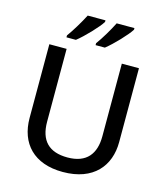

<svg xmlns="http://www.w3.org/2000/svg" viewBox="-135 -1045 1008 1159"><g transform="rotate(15 369.0 -465.5)"><path d="M560 -931V-941H449C427 -896 388 -831 360 -793V-781H418C464 -817 539 -896 560 -931ZM379 -931V-941H268C245 -896 206 -831 178 -793V-781H237C283 -817 358 -896 379 -931ZM649 -252V-714H542V-260C542 -151 491 -82 371 -82C254 -82 197 -142 197 -259V-714H89V-254C89 -95 185 10 366 10C558 10 649 -104 649 -252Z"/></g></svg>

Font: Noto Sans Arabic UI Md
Style: Regular
Weight: 500
Designer: Monotype Design Team, Nadine Chahine and Nizar Qandah
Foundry: Monotype Imaging Inc.
Version: Version 2.010